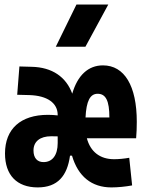

<svg xmlns="http://www.w3.org/2000/svg" viewBox="-20 -815 626 845"><path d="M146 9.8C233.9 9.8 275.9 -41 288.1 -129.9H296.9C323.7 -38.1 383.8 9.8 470.2 9.8C499.5 9.8 533.2 6.3 561.5 1L548.8 -120.6C527.3 -116.7 502.4 -114.3 481.9 -114.3C419.9 -114.3 377.9 -147.5 362.3 -206.5H579.1C581.1 -228 582 -254.9 582 -279.3C582 -437 527.8 -527.3 433.1 -527.3C368.2 -527.3 321.3 -483.4 297.9 -402.8C271 -476.6 209.5 -519 119.6 -521L65.4 -522.5L55.7 -397.9L109.9 -396.5C188 -394 233.9 -361.8 233.9 -309.1V-307.1C220.2 -308.6 206.1 -309.6 190.9 -309.6C70.8 -309.6 2 -247.6 2 -139.6C2 -44.4 54.2 9.8 146 9.8ZM225.6 -609.4H356L456.5 -794.9H316.4ZM233.9 -185.5C233.9 -132.3 210.9 -101.6 171.4 -101.6C143.6 -101.6 127.4 -120.1 127.4 -152.8C127.4 -191.9 155.8 -215.3 205.1 -215.3C215.3 -215.3 225.1 -215.3 233.9 -214.8ZM356.4 -297.9C359.9 -370.6 376.5 -402.3 409.7 -402.3C445.8 -402.3 461.4 -371.6 461.4 -297.9Z"/></svg>

Font: CaskaydiaCove Nerd Font
Style: Bold
Weight: 700
Designer: Aaron Bell
Foundry: Saja Typeworks
Version: Version 2111.1;Nerd Fonts 2.3.0